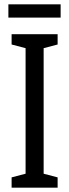

<svg xmlns="http://www.w3.org/2000/svg" viewBox="-20 -939 323 893"><path d="M262 -919H19V-857H262ZM248 -66V-114L183 -131V-715L248 -732V-780H34V-732L99 -715V-131L34 -114V-66Z"/></svg>

Font: Noto Sans Malayalam UI ExtraCondensed
Style: Regular
Weight: 400
Width: 2
Designer: Jelle Bosma - Monotype Design Team
Foundry: Monotype Imaging Inc.
Version: Version 2.104